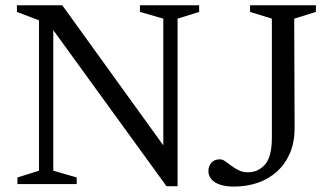

<svg xmlns="http://www.w3.org/2000/svg" viewBox="-20 -696 1246 726"><path d="M127.5 -50.5V-619L44 -651V-676H215.5L623 -111L597.5 -70V-625.5L509 -651V-676H733V-651L651.5 -625.5V8H609.5L164.5 -605.5L181.5 -620.5V-50.5L270 -25V0H46V-25ZM1094 -211.5Q1094 -159 1076.8 -118Q1059.5 -77 1028.5 -48.5Q997.5 -20 955.8 -5.2Q914 9.5 864 9.5Q833.5 9.5 812 2.2Q790.5 -5 779.2 -18.5Q768 -32 768 -49.5Q768 -67.5 779 -80.5Q790 -93.5 812 -93.5Q821 -93.5 831.5 -86.2Q842 -79 854.8 -69.2Q867.5 -59.5 883 -52Q898.5 -44.5 917 -44.5Q956.5 -44.5 982.2 -74Q1008 -103.5 1008 -174.5V-625.5L925.5 -651V-676H1174.5V-651L1092.5 -625.5Z"/></svg>

Font: Newsreader 16pt 16pt
Style: Regular
Weight: 400
Version: Version 1.003